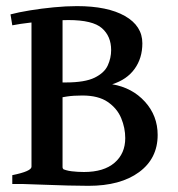

<svg xmlns="http://www.w3.org/2000/svg" viewBox="-20 -599 580 625"><path d="M493.2 -159.7Q493.2 -83 432.6 -38.6Q372.1 5.9 268.1 5.9Q239.3 5.9 201.4 4.9Q163.6 3.9 124.8 2.4Q85.9 1 55.2 0L179.2 -51.3Q193.4 -43.9 213.1 -41.5Q232.9 -39.1 253.4 -39.1Q317.9 -39.1 352.8 -69.1Q387.7 -99.1 387.7 -149.4Q387.7 -182.6 374.5 -214.4Q361.3 -246.1 330.8 -267.1Q300.3 -288.1 248 -288.1Q218.8 -288.1 198 -284.9Q177.2 -281.7 159.2 -277.8L154.8 -330.6H194.3Q256.3 -330.6 288.1 -346.2Q319.8 -361.8 330.8 -386Q341.8 -410.2 341.8 -436Q341.8 -481 311.8 -507.3Q281.7 -533.7 202.6 -533.7Q179.2 -533.7 146 -531.5Q112.8 -529.3 78.9 -525.4Q44.9 -521.5 20 -516.6L14.2 -552.2Q40 -559.1 77.4 -565.2Q114.7 -571.3 155 -575.2Q195.3 -579.1 230.5 -579.1Q330.1 -579.1 386.7 -546.9Q443.4 -514.6 443.4 -458Q443.4 -409.7 418.2 -374.8Q393.1 -339.8 345.2 -324.7Q410.6 -313.5 451.9 -267.8Q493.2 -222.2 493.2 -159.7ZM20 0V-28.8Q82.5 -41.5 82.5 -56.2V-543.5L183.6 -552.7V-54.2Q183.6 -48.3 196.3 -40.5Q209 -32.7 241.7 -26.9V0Z"/></svg>

Font: Dai Banna SIL Medium
Style: Regular
Weight: 500
Designer: Victor Gaultney
Foundry: SIL International
Version: Version 4.000